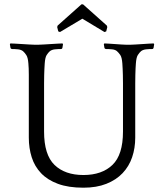

<svg xmlns="http://www.w3.org/2000/svg" viewBox="-20 -862 763 893"><path d="M697 -656 694 -638 690 -634Q674 -634 659.5 -632.5Q645 -631 636 -624Q628 -617 621 -606Q614 -595 612 -567Q611 -555 610.5 -543Q610 -531 609.5 -514Q609 -497 609 -473Q609 -449 609 -414V-222Q609 -173 594.5 -130.5Q580 -88 550 -56.5Q520 -25 474.5 -7Q429 11 368 11Q298 11 249.5 -7Q201 -25 171 -56.5Q141 -88 127.5 -130.5Q114 -173 114 -222V-414Q114 -449 114 -473Q114 -497 114 -514Q114 -531 113.5 -543Q113 -555 112 -567Q110 -594 102.5 -605.5Q95 -617 87 -624Q78 -631 64 -632.5Q50 -634 34 -634L29 -638L26 -656L28 -660Q35 -660 51 -659Q67 -658 84 -657Q101 -656 117 -655Q133 -654 140 -654H159Q166 -654 182 -655Q198 -656 215 -657Q232 -658 248 -659Q264 -660 271 -660L273 -656L270 -638L266 -634Q250 -634 235.5 -632.5Q221 -631 212 -624Q204 -617 197 -606Q190 -595 188 -567Q187 -553 186.5 -541Q186 -529 185.5 -513Q185 -497 185 -474Q185 -451 185 -415V-250Q185 -142 233.5 -95Q282 -48 368 -48Q454 -48 503 -95Q552 -142 552 -250V-415Q552 -451 552 -474Q552 -497 551.5 -513Q551 -529 550.5 -541Q550 -553 549 -567Q547 -595 539.5 -606Q532 -617 524 -624Q516 -631 501.5 -632.5Q487 -634 471 -634L466 -638L463 -656L465 -660Q472 -660 486 -659Q500 -658 515.5 -657Q531 -656 545 -655Q559 -654 566 -654H588Q595 -654 610 -655Q625 -656 641.5 -657Q658 -658 673 -659Q688 -660 695 -660ZM366 -842 477 -743 479 -736 474 -716 466 -713 363 -775 259 -713 251 -716 246 -736 248 -743 359 -842Z"/></svg>

Font: Quattrocento
Style: Regular
Weight: 400
Designer: Pablo Impallari
Foundry: Pablo Impallari, Igino Marini, Branda Gallo
Version: Version 2.000